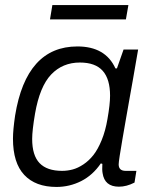

<svg xmlns="http://www.w3.org/2000/svg" viewBox="-20 -720 589 752"><path d="M175.8 -644 185.1 -700.2H482.9L473.1 -644ZM201.2 12.2Q119.1 12.2 75 -34.9Q30.8 -82 30.8 -176.8Q30.8 -210.4 39.1 -267.1Q83 -538.1 283.2 -538.1Q393.1 -538.1 432.1 -452.1H438L463.9 -525.9H521L500 -404.8Q496.1 -382.3 487.5 -334.7Q479 -287.1 472.7 -250.7Q466.3 -214.4 459.5 -174.6Q452.6 -134.8 448.7 -109.1Q444.8 -83.5 444.8 -76.2Q444.8 -50.8 472.2 -50.8H514.2L506.8 -4.9Q475.6 11.2 445.8 11.2Q389.6 11.2 381.8 -42Q379.4 -54.7 380.9 -78.1L375 -80.1Q343.3 -33.7 297.9 -10.7Q252.4 12.2 201.2 12.2ZM223.1 -50.8Q244.1 -50.8 264.4 -56.2Q284.7 -61.5 306.4 -75.9Q328.1 -90.3 345.7 -112.5Q363.3 -134.8 378.2 -171.1Q393.1 -207.5 400.9 -253.9Q411.1 -311.5 411.1 -345.2Q411.1 -410.2 382.3 -442.6Q353.5 -475.1 293 -475.1Q225.1 -475.1 180.4 -428.2Q135.7 -381.3 117.2 -274.9Q106 -209 106 -175.8Q106 -111.3 135 -81.1Q164.1 -50.8 223.1 -50.8Z"/></svg>

Font: Archivo Light
Style: Italic
Weight: 300
Italic angle: -10°
Designer: Hector Gatti
Foundry: Omnibus-Type
Version: Version 2.001